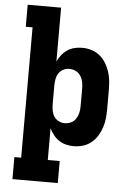

<svg xmlns="http://www.w3.org/2000/svg" viewBox="-62 -781 724 1042"><g transform="rotate(5 300.0 -260.0)"><path d="M46 215V95H83V-615H46V-735H228V-442Q237 -461 250.5 -478Q264 -495 281.5 -506.5Q299 -518 319.5 -523Q340 -528 362 -528Q387 -528 412 -520.5Q437 -513 457 -496.5Q477 -480 490.5 -458Q504 -436 512 -411.5Q520 -387 522.5 -361.5Q525 -336 525 -310V-210Q525 -184 522.5 -158.5Q520 -133 512 -108.5Q504 -84 490.5 -62Q477 -40 457 -23.5Q437 -7 412 0.5Q387 8 362 8Q340 8 319.5 3Q299 -2 281.5 -13.5Q264 -25 250.5 -42Q237 -59 228 -78V95H293V215ZM301 -112Q319 -112 335.5 -119.5Q352 -127 362 -142Q372 -157 376 -174.5Q380 -192 380 -210V-310Q380 -328 376 -345.5Q372 -363 362 -378Q352 -393 335.5 -400.5Q319 -408 301 -408Q284 -408 268 -399.5Q252 -391 243 -376.5Q234 -362 231 -344.5Q228 -327 228 -310V-210Q228 -193 231 -175.5Q234 -158 243 -143.5Q252 -129 268 -120.5Q284 -112 301 -112Z"/></g></svg>

Font: Iosevka Etoile Heavy
Style: Regular
Weight: 900
Designer: Belleve Invis
Foundry: Belleve Invis
Version: Version 22.1.2; ttfautohint (v1.8.4)